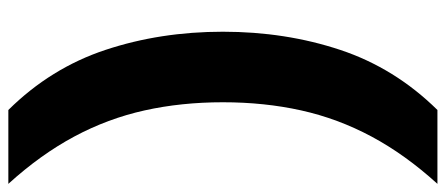

<svg xmlns="http://www.w3.org/2000/svg" viewBox="-366 -524 1068 460"><g transform="rotate(-90 168.0 -294.0)"><path d="M-42.5 220Q27.5 143 70.8 62.2Q114 -18.5 133.5 -106.5Q153 -194.5 153 -294Q153 -393.5 133.5 -481.5Q114 -569.5 70.8 -650.2Q27.5 -731 -42.5 -808H134.5Q235 -706.5 278.5 -575.2Q322 -444 322 -294Q322 -144 278.5 -13Q235 118 134.5 220Z"/></g></svg>

Font: Encode Sans SemiExpanded
Style: Bold
Weight: 700
Width: 6
Designer: Multiple Designers
Foundry: Impallari Type
Version: Version 3.002